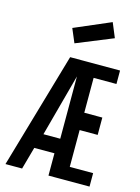

<svg xmlns="http://www.w3.org/2000/svg" viewBox="-132 -974 765 1048"><g transform="rotate(15 250.0 -450.0)"><path d="M481 0H249V-126H135L100 0H6L196 -655H478V-579H349V-382H451V-284H349V-76H481ZM166 -812 371 -900 405 -818 199 -734ZM164 -211H259V-563Z"/></g></svg>

Font: Lekton
Style: Bold
Weight: 700
Designer: Paolo Mazzetti, Luciano Perondi, Raffaele Flato, Elena Papassissa, Emilio Macchia, Michela Povoleri, Tobias Seemiller, R
Version: Version 34.000